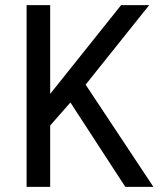

<svg xmlns="http://www.w3.org/2000/svg" viewBox="-20 -731 640 751"><path d="M176.3 0H84V-710.9H176.3V-363.8L453.6 -710.9H563.5L314.9 -399.9L580.1 0H470.2L255.4 -330.1L176.3 -240.2Z"/></svg>

Font: RobotoMono-Regular
Style: Regular
Weight: 400
Designer: Google
Version: Version 2.000985; 2015; ttfautohint (v1.3)